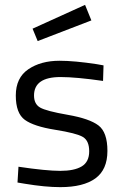

<svg xmlns="http://www.w3.org/2000/svg" viewBox="-20 -760 505 790"><path d="M229 -443Q120 -443 120 -367Q120 -332 145 -317.5Q170 -303 259 -287.5Q348 -272 385 -244Q422 -216 422 -139Q422 -62 372.5 -26Q323 10 228 10Q166 10 82 -4L52 -9L56 -74Q170 -57 228 -57Q286 -57 316.5 -75.5Q347 -94 347 -137.5Q347 -181 321 -196.5Q295 -212 207 -226Q119 -240 82 -267Q45 -294 45 -367Q45 -440 96.5 -475Q148 -510 225 -510Q286 -510 378 -496L406 -491L404 -427Q293 -443 229 -443ZM114 -642 330 -740 356 -676 135 -591Z"/></svg>

Font: Titillium Web
Style: Regular
Weight: 400
Version: Version 1.001;PS 57.000;hotconv 1.0.70;makeotf.lib2.5.55311